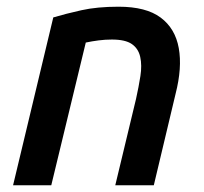

<svg xmlns="http://www.w3.org/2000/svg" viewBox="-20 -553 608 573"><path d="M19 0 139 -501Q176 -512 223 -522.5Q270 -533 334 -533Q416 -533 459.5 -500.5Q503 -468 513.5 -409.5Q524 -351 504 -273L439 0H324L386 -258Q394 -294 399 -326Q404 -358 398.5 -383Q393 -408 373.5 -421.5Q354 -435 314 -435Q294 -435 274.5 -432.5Q255 -430 236 -426L133 0Z"/></svg>

Font: Ubuntu Sans SemiBold
Style: Italic
Weight: 600
Italic angle: -13.5°
Designer: Dalton Maag Ltd
Foundry: Dalton Maag Ltd
Version: Version 1.006